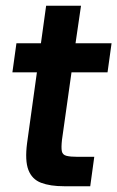

<svg xmlns="http://www.w3.org/2000/svg" viewBox="-20 -646 407 666"><path d="M202 0Q154 0 122.5 -12Q91 -24 78.5 -56.5Q66 -89 74 -150L108 -395H23L37 -496H122L140 -626H261L242 -496H367L353 -395H228L195 -161Q192 -134 194.5 -121.5Q197 -109 210.5 -105.5Q224 -102 250 -102H307L293 0Z"/></svg>

Font: Host Grotesk Light SemiBold
Style: Italic
Weight: 600
Italic angle: -8°
Version: Version 1.003